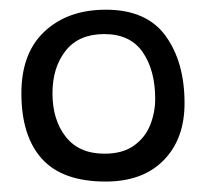

<svg xmlns="http://www.w3.org/2000/svg" viewBox="-20 -736 415 386"><path d="M192.5 -371Q105.5 -371 64.2 -416.8Q23 -462.5 23 -548.5Q23 -629.5 69.8 -673Q116.5 -716.5 193 -716.5Q274.5 -716.5 312.8 -664Q351 -611.5 351 -528.5Q351 -456.5 309 -413.8Q267 -371 192.5 -371ZM190 -427Q226.5 -427 249.2 -443.2Q272 -459.5 282 -484.8Q292 -510 292 -537.5Q292 -594.5 267 -631Q242 -667.5 189.5 -667.5Q138.5 -667.5 112 -634Q85.5 -600.5 85.5 -548.5Q85.5 -495 112.2 -461Q139 -427 190 -427Z"/></svg>

Font: Grandstander Thin Light
Style: Regular
Weight: 300
Version: Version 1.200